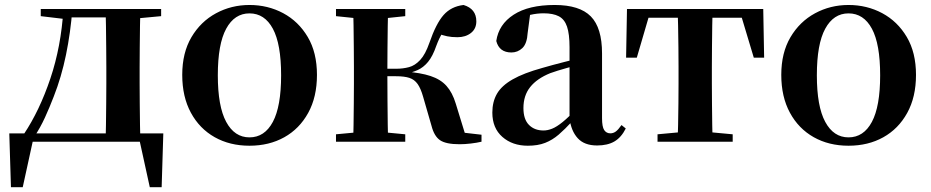

<svg xmlns="http://www.w3.org/2000/svg" viewBox="-20 -572 3757 775"><path d="M563.1 0H95.3L115.5 -16.4L71.8 183.5H24.2L17.5 -33.6H639.2L632.5 183.5H584.6L540.5 -17.9ZM405.4 0Q407.2 -25.5 407.7 -67.4Q408.2 -109.4 408.7 -154.7Q409.2 -200 409.2 -234.8V-301.2Q409.2 -335.7 408.7 -381Q408.2 -426.4 407.7 -468.7Q407.2 -511 405.4 -535.7H546.6Q545.6 -511 545.1 -468.7Q544.6 -426.4 544.1 -381Q543.6 -335.7 543.6 -301.2V-234.8Q543.6 -200 544.1 -154.7Q544.6 -109.4 545.1 -67.4Q545.6 -25.5 546.6 0ZM144.5 -506.8V-535.7H246.5V-495.5H239.4ZM480 -495.5V-535.7H630.4V-506.8L510 -495.5ZM76.9 -31.5Q139.7 -125.6 183.2 -254.7Q226.7 -383.7 236.1 -535.7H272.1Q264.9 -440.9 246.4 -350.8Q227.9 -260.8 196.9 -182.2Q180 -138.1 161.2 -97.1Q142.3 -56.1 119.3 -21.6V-8.9ZM246.5 -501.8V-535.7H481.3V-501.8Z M987 16.2Q907.7 16.2 846.5 -18.3Q785.3 -52.8 750.5 -117Q715.6 -181.2 715.6 -269.8Q715.6 -359.1 752.8 -422Q790 -484.9 851.9 -518.4Q913.8 -551.9 987 -551.9Q1061.1 -551.9 1123.1 -518.8Q1185 -485.6 1222.2 -422.7Q1259.4 -359.8 1259.4 -269.8Q1259.4 -180.5 1224 -116.3Q1188.6 -52 1127.4 -17.9Q1066.2 16.2 987 16.2ZM987 -17.5Q1048 -17.5 1081.4 -80.1Q1114.7 -142.6 1114.7 -268.1Q1114.7 -394.2 1081.4 -456.1Q1048 -518 987 -518Q926.7 -518 893 -456.1Q859.2 -394.2 859.2 -268.1Q859.2 -142.6 893 -80.1Q926.7 -17.5 987 -17.5Z M1336.2 0V-29.9L1446 -40.2H1507.6L1615.8 -29.9V0ZM1336.2 -506.8V-535.7H1615.8V-506.8L1507.6 -495.5H1446ZM1404.9 0Q1406.6 -25.5 1407.1 -67.4Q1407.6 -109.4 1408.1 -154.7Q1408.6 -200 1408.6 -234.8V-301.2Q1408.6 -335.7 1408.1 -381Q1407.6 -426.4 1407.1 -468.7Q1406.6 -511 1404.9 -535.7H1546.6Q1545.6 -511 1545.1 -468.2Q1544.6 -425.4 1544.1 -377.7Q1543.6 -330 1543.6 -289.8V-269.3Q1543.6 -217.7 1544.1 -164.9Q1544.6 -112.1 1545.1 -68.8Q1545.6 -25.5 1546.6 0ZM1721.8 -64.1 1687.9 -181.4Q1678.5 -214.7 1665.8 -232.8Q1653 -250.9 1632.6 -257.6Q1612.3 -264.3 1578.4 -264.3H1475.9V-294.5H1578.8Q1606.9 -294.5 1631 -301Q1655.1 -307.4 1676 -329.9Q1697 -352.3 1713.3 -399.3Q1740 -476.8 1770.5 -511.4Q1801 -545.9 1851.1 -551.9Q1902.7 -536.4 1902.7 -485.9Q1902.7 -456 1881 -438.9Q1859.2 -421.8 1826.7 -421.8Q1802.5 -421.8 1784.8 -425.6Q1767.1 -429.3 1747 -436.9L1797.8 -479.7Q1776.6 -455.6 1764.7 -437.1Q1752.8 -418.5 1741 -386.8Q1726.7 -345.1 1707.8 -322.2Q1688.8 -299.2 1664.9 -288.8Q1640.9 -278.3 1611.2 -273.1L1613.4 -283.3Q1677.6 -278.6 1718.1 -265.1Q1758.6 -251.7 1782.3 -225.1Q1806.1 -198.6 1819.6 -153.9L1863.3 -11.8L1768.7 -46L1923.6 -28.2V0Q1904.7 4.5 1880.6 7.3Q1856.5 10.2 1835.2 10.2Q1780.1 10.2 1756.3 -6Q1732.5 -22.2 1721.8 -64.1Z M2110.6 16.2Q2048.2 16.2 2007.8 -19.4Q1967.3 -54.9 1967.3 -117.6Q1967.3 -161.2 1986 -193.6Q2004.7 -226.1 2049.1 -251.5Q2093.6 -277 2169.4 -297.9Q2208.8 -309.4 2258.4 -322Q2308 -334.6 2348 -344.4V-318.9Q2308 -308.9 2268 -297.6Q2227.9 -286.4 2201.1 -276.7Q2147.3 -254.9 2120.1 -220.6Q2092.8 -186.4 2092.8 -135.9Q2092.8 -90.4 2115.1 -67.9Q2137.3 -45.3 2174 -45.3Q2190.3 -45.3 2208.7 -52.6Q2227.1 -59.9 2251.4 -79.7Q2275.8 -99.4 2309.3 -135.5L2324.8 -82.4H2289.7Q2260.6 -50.6 2235.2 -28.7Q2209.7 -6.8 2180.4 4.7Q2151 16.2 2110.6 16.2ZM2390.1 15.2Q2338.6 15.2 2311.9 -14.2Q2285.2 -43.6 2278.9 -94V-96.5V-381.4Q2278.9 -434.7 2268.8 -464.5Q2258.7 -494.3 2235.6 -506.3Q2212.5 -518.3 2174 -518.3Q2148.4 -518.3 2121.3 -512.2Q2094.2 -506.1 2057.8 -491.2L2120.1 -516.3L2109.9 -439.2Q2107.3 -395.9 2088.6 -378Q2069.8 -360.2 2044.3 -360.2Q1995.1 -360.2 1983.2 -406.5Q1992.9 -473.5 2053.4 -512.7Q2113.9 -551.9 2219.1 -551.9Q2319.4 -551.9 2364.7 -505.9Q2410.1 -459.8 2410.1 -356.2V-94.8Q2410.1 -60.3 2418.8 -47Q2427.6 -33.8 2443.7 -33.8Q2455.3 -33.8 2465.3 -40.9Q2475.3 -48.1 2488.7 -67.2L2505.9 -53.4Q2488 -17.5 2460.2 -1.1Q2432.4 15.2 2390.1 15.2Z M2507.2 -339.1 2510.8 -535.7H3060.8L3064.4 -339.1H3022.7L2964.1 -534.2L3030 -500.4H2541.6L2607.5 -534.2L2550.4 -339.1ZM2634.1 0V-29.9L2745.7 -40.2H2826.6L2937.5 -29.9V0ZM2715.2 0Q2716.2 -25.5 2717.1 -67.4Q2717.9 -109.4 2718.4 -154.7Q2718.9 -200 2718.9 -234.8V-301.2Q2718.9 -335.7 2718.4 -381Q2717.9 -426.4 2717.1 -468.7Q2716.2 -511 2715.2 -535.7H2856.4Q2855.4 -511 2854.9 -468.7Q2854.4 -426.4 2853.9 -381Q2853.4 -335.7 2853.4 -301.2V-234.8Q2853.4 -200 2853.9 -154.7Q2854.4 -109.4 2854.9 -67.4Q2855.4 -25.5 2856.4 0Z M3405 16.2Q3325.7 16.2 3264.5 -18.3Q3203.3 -52.8 3168.5 -117Q3133.6 -181.2 3133.6 -269.8Q3133.6 -359.1 3170.8 -422Q3208 -484.9 3269.9 -518.4Q3331.8 -551.9 3405 -551.9Q3479.1 -551.9 3541.1 -518.8Q3603 -485.6 3640.2 -422.7Q3677.4 -359.8 3677.4 -269.8Q3677.4 -180.5 3642 -116.3Q3606.6 -52 3545.4 -17.9Q3484.2 16.2 3405 16.2ZM3405 -17.5Q3466 -17.5 3499.4 -80.1Q3532.7 -142.6 3532.7 -268.1Q3532.7 -394.2 3499.4 -456.1Q3466 -518 3405 -518Q3344.7 -518 3311 -456.1Q3277.2 -394.2 3277.2 -268.1Q3277.2 -142.6 3311 -80.1Q3344.7 -17.5 3405 -17.5Z"/></svg>

Font: Noto Serif KR
Style: Regular
Weight: 200
Designer: Ryoko NISHIZUKA 西塚涼子 (kana & ideographs); Frank Grießhammer (Latin, Greek & Cyrillic); Wenlong ZHANG 张文龙 (bopomofo); San
Foundry: Adobe
Version: Version 2.001;hotconv 1.1.0;makeotfexe 2.6.0